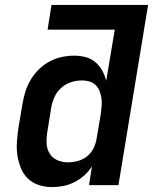

<svg xmlns="http://www.w3.org/2000/svg" viewBox="-20 -755 640 783"><path d="M192 8Q164 8 138 -0.5Q112 -9 93.5 -27Q75 -45 65 -70Q55 -95 51 -121.5Q47 -148 49 -176.5Q51 -205 55 -233L72 -333Q76 -358 84 -383Q92 -408 106 -431Q120 -454 139.5 -473Q159 -492 182.5 -504.5Q206 -517 231.5 -522.5Q257 -528 282 -528Q307 -528 329.5 -522Q352 -516 369 -501.5Q386 -487 397 -467Q408 -447 413 -425L448 -634H174L190 -735H584L463 0H343L355 -77Q342 -56 323.5 -39.5Q305 -23 283 -12Q261 -1 238 3.5Q215 8 192 8ZM257 -93Q277 -93 297.5 -98.5Q318 -104 335 -117.5Q352 -131 361.5 -150.5Q371 -170 374 -190L391 -290Q393 -306 394.5 -322Q396 -338 394 -353Q392 -368 386.5 -382.5Q381 -397 370.5 -407.5Q360 -418 345.5 -422.5Q331 -427 315 -427Q292 -427 270 -420Q248 -413 230 -397Q212 -381 202.5 -360Q193 -339 189 -317L173 -217Q169 -194 170 -171Q171 -148 182 -129.5Q193 -111 213.5 -102Q234 -93 257 -93Z"/></svg>

Font: Zed Sans Extended
Style: Bold Italic
Weight: 700
Width: 7
Italic angle: -9°
Designer: Belleve Invis
Foundry: Belleve Invis
Version: Version 1.0.0; ttfautohint (v1.8.4)